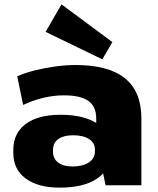

<svg xmlns="http://www.w3.org/2000/svg" viewBox="-20 -849 723 880"><path d="M421 -203V-306Q421 -361 385 -386.5Q349 -412 273 -412Q226 -412 178 -400.5Q130 -389 86 -368L59 -499Q94 -515 140 -526.5Q186 -538 234.5 -544.5Q283 -551 326 -551Q478 -551 553 -490Q628 -429 628 -306V0H464ZM254 11Q154 11 97.5 -31Q41 -73 41 -148V-162Q41 -238 97.5 -280.5Q154 -323 258 -323Q366 -323 427 -281.5Q488 -240 488 -165V-150Q488 -74 426.5 -31.5Q365 11 254 11ZM312 -86Q359 -86 387 -104.5Q415 -123 415 -155V-164Q415 -194 388.5 -211.5Q362 -229 315 -229Q272 -229 247.5 -212Q223 -195 223 -161V-153Q223 -122 246.5 -104Q270 -86 312 -86ZM495 -656 449 -577 189 -703 262 -829Z"/></svg>

Font: Pathway Extreme 28pt ExtraBold
Style: Regular
Weight: 800
Designer: Eduardo Rodriguez Tunni
Foundry: Eduardo Rodriguez Tunni
Version: Version 1.001;gftools[0.9.26]